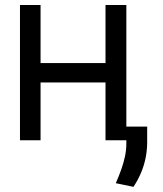

<svg xmlns="http://www.w3.org/2000/svg" viewBox="-20 -559 650 765"><path d="M419.9 -307.6V-230.5H122.1V-307.6ZM141.6 -539.1V0H59.6V-539.1ZM483.4 -539.1V0H400.4V-539.1ZM566.4 -54.7V11.7Q565.9 42.5 559.8 72Q553.7 101.6 541.7 129.9Q529.8 158.2 511.7 185.5L441.4 170.9Q453.6 143.1 462.9 116.9Q472.2 90.8 477.8 64.9Q483.4 39.1 483.4 12.7V-54.7Z"/></svg>

Font: Inter Display V
Style: Regular
Weight: 400
Designer: Rasmus Andersson
Foundry: rsms
Version: Version 3.015;git-src